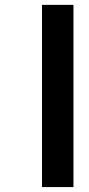

<svg xmlns="http://www.w3.org/2000/svg" viewBox="-20 -761 360 781"><path d="M150.9 -741.2H278.8V0H150.9Z"/></svg>

Font: PoppinsZ SemiBold
Style: Regular
Weight: 600
Designer: Ninad Kale (Devanagari), Jonny Pinhorn (Latin)
Foundry: Indian Type Foundry
Version: Version 3.002;FEAKit 1.0